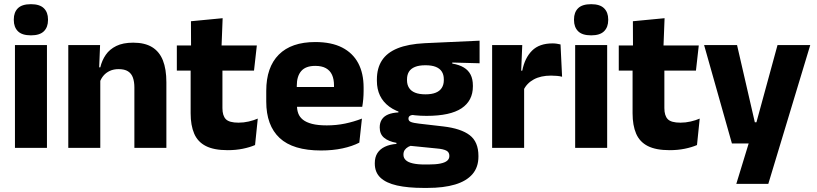

<svg xmlns="http://www.w3.org/2000/svg" viewBox="-20 -707 3904 918"><path d="M51.5 0V-491.5H204.5V0ZM128 -538Q85 -538 65.5 -557.8Q46 -577.5 46 -611V-614.5Q46 -648 65.5 -667.5Q85 -687 128 -687Q170 -687 189.8 -667.5Q209.5 -648 209.5 -614.5V-611Q209.5 -577 189.8 -557.5Q170 -538 128 -538Z M622.5 0V-289Q622.5 -316 615.5 -335.8Q608.5 -355.5 592 -366Q575.5 -376.5 547 -376.5Q523.5 -376.5 505.5 -368.2Q487.5 -360 475.2 -345.8Q463 -331.5 457 -313.5L433.5 -385H459.5Q467.5 -418.5 485.8 -445Q504 -471.5 536 -487.2Q568 -503 617 -503Q672 -503 707 -481.8Q742 -460.5 758.8 -418.5Q775.5 -376.5 775.5 -313.5V0ZM306.5 0V-491.5H458.5L453.5 -368.5L459.5 -354V0Z M1068.5 11Q1003 11 964.2 -8.8Q925.5 -28.5 908.5 -68Q891.5 -107.5 891.5 -165.5V-440H1043.5V-190Q1043.5 -154 1059.8 -137.2Q1076 -120.5 1120.5 -120.5Q1145 -120.5 1169 -126Q1193 -131.5 1212.5 -140L1199.5 -13.5Q1174 -2.5 1140.8 4.2Q1107.5 11 1068.5 11ZM825.5 -369.5V-489.5H1208L1194.5 -369.5ZM893.5 -478.5 893 -605.5 1044.5 -620 1039 -478.5Z M1515 12.5Q1381 12.5 1317 -47.2Q1253 -107 1253 -221.5V-272.5Q1253 -385.5 1313 -445.8Q1373 -506 1487.5 -506Q1564.5 -506 1615.8 -479.8Q1667 -453.5 1692.8 -405Q1718.5 -356.5 1718.5 -288.5V-272Q1718.5 -253 1716.8 -233.2Q1715 -213.5 1712 -196.5H1574Q1576 -225.5 1576.5 -251.2Q1577 -277 1577 -298Q1577 -328.5 1567.5 -349.2Q1558 -370 1538.2 -381Q1518.5 -392 1487.5 -392Q1441.5 -392 1420.2 -367.2Q1399 -342.5 1399 -297V-252L1400 -235.5V-200.5Q1400 -181.5 1406.2 -164.5Q1412.5 -147.5 1428.2 -134.8Q1444 -122 1471.8 -114.8Q1499.5 -107.5 1542.5 -107.5Q1588 -107.5 1630 -116.2Q1672 -125 1710.5 -140L1698 -25Q1664 -7.5 1617.5 2.5Q1571 12.5 1515 12.5ZM1334 -196.5V-291H1681V-196.5Z M2019.5 -153Q1901 -153 1841.5 -197Q1782 -241 1782 -320.5V-327Q1782 -381 1806.2 -418.2Q1830.5 -455.5 1881 -476Q1931.5 -496.5 2010.5 -500.5L2273 -512.5V-404.5L2142.5 -408V-403Q2176 -397.5 2197.8 -384.2Q2219.5 -371 2230.2 -349.8Q2241 -328.5 2241 -297.5V-294Q2241 -225.5 2186.8 -189.2Q2132.5 -153 2019.5 -153ZM2012 79.5H2027Q2063 79.5 2085.2 75Q2107.5 70.5 2118 61.5Q2128.5 52.5 2128.5 39V38Q2128.5 20.5 2113.8 13Q2099 5.5 2069.5 3L1924.5 -11.5L1958 -13.5Q1943 -11 1932.2 -5Q1921.5 1 1915.2 10Q1909 19 1909 32V33Q1909 48 1920 58.5Q1931 69 1953.8 74.2Q1976.5 79.5 2012 79.5ZM2004.5 191.5Q1930.5 191.5 1878.2 179.8Q1826 168 1799 142.5Q1772 117 1772 75V73Q1772 44.5 1784.5 25Q1797 5.5 1820.5 -5.5Q1844 -16.5 1875.5 -19V-24Q1837 -31 1816.2 -48.5Q1795.5 -66 1795.5 -97.5V-98Q1795.5 -120.5 1805.8 -136Q1816 -151.5 1836 -159.8Q1856 -168 1885 -169.5V-186L1998 -157.5L1965 -158Q1947.5 -158 1940.2 -153.5Q1933 -149 1933 -140V-139.5Q1933 -128.5 1944.8 -123.8Q1956.5 -119 1983 -116L2099.5 -102.5Q2184.5 -92.5 2226 -60.5Q2267.5 -28.5 2267.5 38.5V41.5Q2267.5 92.5 2238.8 125.8Q2210 159 2155.8 175.2Q2101.5 191.5 2023.5 191.5ZM2014.5 -256Q2044 -256 2063.2 -263.8Q2082.5 -271.5 2092.2 -286.8Q2102 -302 2102 -323.5V-328Q2102 -349.5 2092.5 -364.5Q2083 -379.5 2063.8 -387.2Q2044.5 -395 2014.5 -395H2014Q1983.5 -395 1964 -387Q1944.5 -379 1935.2 -364Q1926 -349 1926 -327.5V-323.5Q1926 -302 1935.8 -286.8Q1945.5 -271.5 1965 -263.8Q1984.5 -256 2014.5 -256Z M2483 -276 2441 -369H2477Q2489 -430 2523.8 -464.8Q2558.5 -499.5 2622 -499.5Q2633 -499.5 2642.2 -498Q2651.5 -496.5 2660 -494.5L2667.5 -340Q2657 -343 2643 -344.2Q2629 -345.5 2614.5 -345.5Q2565.5 -345.5 2532 -327.2Q2498.5 -309 2483 -276ZM2333 0V-491.5H2477L2470.5 -334.5L2486 -332.5V0Z M2730 0V-491.5H2883V0ZM2806.5 -538Q2763.5 -538 2744 -557.8Q2724.5 -577.5 2724.5 -611V-614.5Q2724.5 -648 2744 -667.5Q2763.5 -687 2806.5 -687Q2848.5 -687 2868.2 -667.5Q2888 -648 2888 -614.5V-611Q2888 -577 2868.2 -557.5Q2848.5 -538 2806.5 -538Z M3181.5 11Q3116 11 3077.2 -8.8Q3038.5 -28.5 3021.5 -68Q3004.5 -107.5 3004.5 -165.5V-440H3156.5V-190Q3156.5 -154 3172.8 -137.2Q3189 -120.5 3233.5 -120.5Q3258 -120.5 3282 -126Q3306 -131.5 3325.5 -140L3312.5 -13.5Q3287 -2.5 3253.8 4.2Q3220.5 11 3181.5 11ZM2938.5 -369.5V-489.5H3321L3307.5 -369.5ZM3006.5 -478.5 3006 -605.5 3157.5 -620 3152 -478.5Z M3669 -122.5 3587 -87 3697.5 -491.5H3854L3653.5 172H3500.5L3577 -78L3649 -21H3479.5L3346.5 -491.5H3504L3589 -122.5Z"/></svg>

Font: Anek Latin
Style: Bold
Weight: 700
Designer: Yesha Goshar
Foundry: Ek Type
Version: Version 1.003